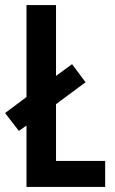

<svg xmlns="http://www.w3.org/2000/svg" viewBox="-31 -734 451 754"><path d="M73 0H382V-102H189V-325L305 -411L252 -482L189 -436V-714H73V-353L-11 -290L43 -220L73 -241Z"/></svg>

Font: Noto Sans Gujarati ExtraCondensed SemiBold
Style: Regular
Weight: 600
Width: 2
Designer: Jelle Bosma - Monotype Design Team, Universal Thirst
Foundry: Monotype Imaging Inc.
Version: Version 2.106